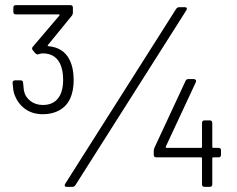

<svg xmlns="http://www.w3.org/2000/svg" viewBox="-20 -728 923 748"><path d="M267 -416Q267 -374 253 -343Q239 -314 211.5 -298.5Q184 -283 147 -283Q105 -283 76 -305Q47 -327 35 -364Q31 -376 29 -405Q29 -415 39 -415H60Q70 -415 70 -405L73 -376Q78 -350 98.5 -334.5Q119 -319 147 -319Q194 -319 214 -357Q226 -381 226 -416Q226 -457 213 -482Q193 -520 147 -520Q139 -520 131 -517L127 -516Q122 -516 117 -521L108 -532Q105 -535 105 -539Q105 -543 108 -546L211 -667Q213 -669 212 -670.5Q211 -672 209 -672H42Q32 -672 32 -682V-698Q32 -708 42 -708H254Q264 -708 264 -698V-679Q264 -672 260 -667L167 -553Q165 -551 166 -549.5Q167 -548 170 -548Q228 -542 251 -495Q267 -463 267 -416ZM678 -700H700Q706 -700 707.5 -696.5Q709 -693 706 -688L274 -7Q269 0 262 0H240Q234 0 232.5 -3.5Q231 -7 234 -12L666 -693Q671 -700 678 -700ZM841 -142V-125Q841 -115 831 -115H811Q807 -115 807 -111V-10Q807 0 797 0H777Q767 0 767 -10V-111Q767 -115 763 -115H589Q579 -115 579 -125V-141Q579 -146 582 -153L703 -413Q706 -420 714 -420H735Q740 -420 742.5 -416.5Q745 -413 743 -408L626 -157Q625 -155 626 -153.5Q627 -152 629 -152H763Q767 -152 767 -156V-249Q767 -259 777 -259H797Q807 -259 807 -249V-156Q807 -152 811 -152H831Q841 -152 841 -142Z"/></svg>

Font: Barlow Light
Style: Regular
Weight: 300
Designer: Jeremy Tribby
Foundry: Tribby Type
Version: Version 1.422